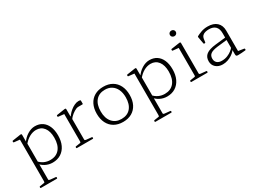

<svg xmlns="http://www.w3.org/2000/svg" viewBox="-38 -1425 3199 2379"><g transform="rotate(-30 1561.0 -235.5)"><path d="M120 205V-323H175V205ZM46 205Q39 205 39 198V189Q39 182 46 181L105 172Q115 171 117.5 167Q120 163 120 152V25H175V155Q175 165 178.5 168Q182 171 194 173L274 181Q281 182 281 189V198Q281 205 273 205ZM164 -109Q195 -73 235 -54.5Q275 -36 322 -36Q407 -36 454 -92.5Q501 -149 501 -252Q501 -344 461 -396Q421 -448 351 -448Q303 -448 255.5 -422Q208 -396 169 -347L161 -369Q198 -427 252.5 -461Q307 -495 361 -495Q422 -495 465.5 -466Q509 -437 532.5 -383Q556 -329 556 -253Q556 -174 528.5 -115.5Q501 -57 450.5 -25Q400 7 331 7Q276 7 227.5 -18.5Q179 -44 147 -90ZM120 -323V-468L139 -441L38 -452Q31 -453 31 -460V-469Q31 -476 39 -477L151 -494Q164 -496 168.5 -493Q173 -490 173 -480V-389L175 -371V-323Z M754 0V-323H809V0ZM1016 -441Q1016 -434 1009 -434H951Q943 -434 934.5 -432.5Q926 -431 917 -427Q887 -414 856 -389.5Q825 -365 800 -329L795 -351Q803 -372 822.5 -396.5Q842 -421 869 -443.5Q896 -466 927 -480.5Q958 -495 988 -495Q1016 -495 1016 -485ZM679 0Q672 0 672 -7V-16Q672 -23 679 -24L738 -33Q748 -34 751 -38Q754 -42 754 -53V-180H809V-50Q809 -40 812.5 -37Q816 -34 827 -32L907 -24Q914 -23 914 -16V-7Q914 0 906 0ZM754 -323V-468L772 -441L672 -452Q665 -453 665 -460V-469Q665 -476 672 -477L784 -494Q797 -496 801.5 -493Q806 -490 806 -480V-389L809 -371V-323Z M1339 7Q1267 7 1214 -23.5Q1161 -54 1132.5 -110.5Q1104 -167 1104 -244Q1104 -321 1132.5 -377.5Q1161 -434 1214 -464.5Q1267 -495 1339 -495Q1413 -495 1465.5 -464.5Q1518 -434 1546.5 -377.5Q1575 -321 1575 -244Q1575 -166 1546.5 -110Q1518 -54 1465.5 -23.5Q1413 7 1339 7ZM1340 -35Q1425 -35 1471.5 -90Q1518 -145 1518 -243Q1518 -308 1496 -355Q1474 -402 1434 -427.5Q1394 -453 1339 -453Q1255 -453 1208 -398Q1161 -343 1161 -245Q1161 -147 1209 -91Q1257 -35 1340 -35Z M1758 205V-323H1813V205ZM1684 205Q1677 205 1677 198V189Q1677 182 1684 181L1743 172Q1753 171 1755.5 167Q1758 163 1758 152V25H1813V155Q1813 165 1816.5 168Q1820 171 1832 173L1912 181Q1919 182 1919 189V198Q1919 205 1911 205ZM1802 -109Q1833 -73 1873 -54.5Q1913 -36 1960 -36Q2045 -36 2092 -92.5Q2139 -149 2139 -252Q2139 -344 2099 -396Q2059 -448 1989 -448Q1941 -448 1893.5 -422Q1846 -396 1807 -347L1799 -369Q1836 -427 1890.5 -461Q1945 -495 1999 -495Q2060 -495 2103.5 -466Q2147 -437 2170.5 -383Q2194 -329 2194 -253Q2194 -174 2166.5 -115.5Q2139 -57 2088.5 -25Q2038 7 1969 7Q1914 7 1865.5 -18.5Q1817 -44 1785 -90ZM1758 -323V-468L1777 -441L1676 -452Q1669 -453 1669 -460V-469Q1669 -476 1677 -477L1789 -494Q1802 -496 1806.5 -493Q1811 -490 1811 -480V-389L1813 -371V-323Z M2392 0V-324H2447V0ZM2317 0Q2310 0 2310 -7V-16Q2310 -23 2317 -24L2376 -33Q2386 -34 2389 -38Q2392 -42 2392 -53V-180H2447V-50Q2447 -40 2450.5 -37Q2454 -34 2465 -32L2545 -24Q2552 -23 2552 -16V-7Q2552 0 2544 0ZM2392 -324V-468L2410 -442L2310 -452Q2303 -453 2303 -461V-469Q2303 -476 2310 -477L2425 -494Q2438 -496 2442.5 -493Q2447 -490 2447 -481V-324ZM2420 -596Q2401 -596 2389 -607.5Q2377 -619 2377 -636Q2377 -653 2389 -664.5Q2401 -676 2420 -676Q2437 -676 2449 -664.5Q2461 -653 2461 -636Q2461 -619 2449 -607.5Q2437 -596 2420 -596Z M2765 7Q2705 7 2667.5 -26.5Q2630 -60 2630 -114Q2630 -176 2673 -208.5Q2716 -241 2808 -251L2963 -268L2962 -233L2818 -217Q2745 -208 2715 -185.5Q2685 -163 2685 -119Q2685 -81 2709.5 -59.5Q2734 -38 2777 -38Q2822 -38 2858.5 -53Q2895 -68 2920 -88Q2945 -108 2955 -122L2965 -108Q2961 -93 2944 -73.5Q2927 -54 2899.5 -35.5Q2872 -17 2837.5 -5Q2803 7 2765 7ZM2954 -331Q2954 -393 2922.5 -425Q2891 -457 2830 -457Q2803 -457 2779 -451Q2755 -445 2738.5 -429.5Q2722 -414 2717 -383L2711 -339Q2709 -332 2702 -332H2693Q2686 -332 2685 -339Q2680 -365 2675.5 -389.5Q2671 -414 2667 -439Q2666 -446 2672 -450Q2695 -463 2737.5 -479Q2780 -495 2833 -495Q2917 -495 2963 -452.5Q3009 -410 3009 -335V-162H2954ZM3009 -162V-19L2989 -46L3091 -30Q3098 -28 3098 -21V-12Q3098 -5 3090 -5L3036 0Q2999 3 2981.5 2Q2964 1 2959.5 -6.5Q2955 -14 2955 -28V-96L2954 -102V-162Z"/></g></svg>

Font: Hahmlet ExtraLight
Style: Regular
Weight: 250
Designer: Minjoo Ham & Mark Frömberg
Foundry: hypertype
Version: Version 1.002